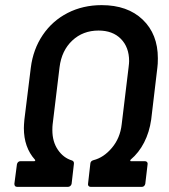

<svg xmlns="http://www.w3.org/2000/svg" viewBox="-20 -728 658 748"><path d="M36 -12 46 -88Q47 -93 50.5 -96.5Q54 -100 59 -100H113Q116 -100 117 -102Q118 -104 116 -106Q73 -154 73 -229Q73 -240 75 -262L100 -464Q109 -536 146.5 -591.5Q184 -647 243.5 -677.5Q303 -708 376 -708Q477 -708 536 -651.5Q595 -595 595 -501Q595 -477 593 -464L569 -262Q562 -213 541.5 -173Q521 -133 489 -106Q487 -104 487.5 -102Q488 -100 490 -100H545Q550 -100 553 -96.5Q556 -93 555 -88L546 -12Q545 -7 541.5 -3.5Q538 0 533 0H333Q328 0 325 -3.5Q322 -7 323 -12L332 -91Q333 -101 344 -104Q384 -114 416 -152Q448 -190 454 -243L481 -466Q483 -482 483 -490Q483 -544 451 -576.5Q419 -609 364 -609Q303 -609 261.5 -570Q220 -531 212 -466L185 -243Q184 -235 184 -221Q184 -176 205.5 -144.5Q227 -113 260 -103Q269 -100 268 -90L259 -12Q258 -7 254 -3.5Q250 0 245 0H47Q36 0 36 -12Z"/></svg>

Font: Barlow SemiBold
Style: Italic
Weight: 600
Italic angle: -7°
Designer: Jeremy Tribby
Foundry: Tribby Type
Version: Version 1.408